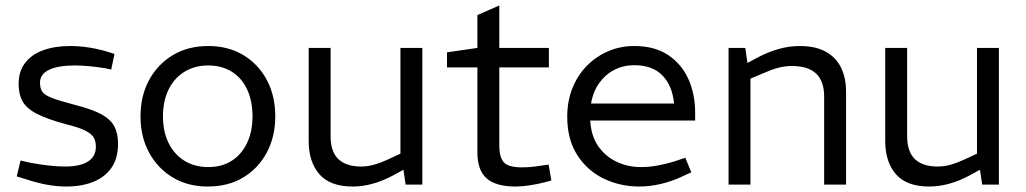

<svg xmlns="http://www.w3.org/2000/svg" viewBox="-20 -674 3747 701"><path d="M222 7Q188 7 152 0.5Q116 -6 77 -19L41 -30L55 -88L90 -80Q122 -74 154.5 -70Q187 -66 217 -66Q273 -66 301.5 -84.5Q330 -103 330 -138Q330 -158 322.5 -171.5Q315 -185 291.5 -197Q268 -209 219 -221Q153 -239 115.5 -258Q78 -277 63 -303Q48 -329 48 -368Q48 -413 71.5 -444Q95 -475 137.5 -490.5Q180 -506 236 -506Q270 -506 305 -500.5Q340 -495 373 -485L398 -477L386 -420L363 -425Q332 -430 304.5 -432.5Q277 -435 253 -435Q192 -435 159 -419Q126 -403 126 -372Q126 -351 135 -338.5Q144 -326 172 -315.5Q200 -305 254 -291Q317 -275 350.5 -256.5Q384 -238 397.5 -212.5Q411 -187 411 -149Q411 -96 387 -61.5Q363 -27 320.5 -10Q278 7 222 7Z M739 7Q665 7 610 -26.5Q555 -60 524 -117.5Q493 -175 493 -249Q493 -324 524.5 -382Q556 -440 611.5 -473Q667 -506 740 -506Q814 -506 869 -472.5Q924 -439 954.5 -381.5Q985 -324 985 -249Q985 -175 954 -117Q923 -59 868 -26Q813 7 739 7ZM740 -64Q790 -64 826 -87Q862 -110 882 -152Q902 -194 902 -249Q902 -305 882.5 -347Q863 -389 826.5 -412Q790 -435 740 -435Q691 -435 653.5 -412Q616 -389 595.5 -347Q575 -305 575 -249Q575 -194 595.5 -152Q616 -110 653.5 -87Q691 -64 740 -64Z M1268 7Q1185 7 1146 -38Q1107 -83 1107 -159V-499H1187V-177Q1187 -120 1215.5 -93Q1244 -66 1298 -66Q1323 -66 1347 -73Q1371 -80 1397 -92L1442 -113V-499H1522V0H1461L1450 -74L1467 -62L1416 -34Q1377 -13 1340 -3Q1303 7 1268 7Z M1862 7Q1791 7 1757 -22.5Q1723 -52 1723 -118V-428H1612V-483L1723 -499V-619L1803 -654V-499H1984V-428H1803V-142Q1803 -100 1819.5 -81.5Q1836 -63 1885 -63Q1902 -63 1919 -64.5Q1936 -66 1954 -69L1983 -73L1993 -15L1967 -8Q1944 -2 1915 2.5Q1886 7 1862 7Z M2314 7Q2244 7 2184 -22Q2124 -51 2087.5 -108Q2051 -165 2051 -248Q2051 -304 2069.5 -351Q2088 -398 2121.5 -432.5Q2155 -467 2199.5 -486.5Q2244 -506 2296 -506Q2370 -506 2419.5 -473Q2469 -440 2493.5 -385Q2518 -330 2518 -262V-234H2135Q2138 -178 2164 -140.5Q2190 -103 2231 -83.5Q2272 -64 2320 -64Q2350 -64 2380 -69.5Q2410 -75 2440 -84L2482 -98L2504 -45L2465 -27Q2430 -11 2391 -2Q2352 7 2314 7ZM2138 -296H2441Q2435 -361 2398.5 -398.5Q2362 -436 2296 -436Q2256 -436 2223 -419Q2190 -402 2167.5 -370.5Q2145 -339 2138 -296Z M2640 0V-499H2701L2709 -444L2746 -464Q2784 -484 2822.5 -495Q2861 -506 2900 -506Q2957 -506 2994.5 -485.5Q3032 -465 3050.5 -427.5Q3069 -390 3069 -339V0H2989V-322Q2989 -377 2960 -405Q2931 -433 2871 -433Q2845 -433 2819.5 -426Q2794 -419 2763 -405L2720 -387V0Z M3373 7Q3290 7 3251 -38Q3212 -83 3212 -159V-499H3292V-177Q3292 -120 3320.5 -93Q3349 -66 3403 -66Q3428 -66 3452 -73Q3476 -80 3502 -92L3547 -113V-499H3627V0H3566L3555 -74L3572 -62L3521 -34Q3482 -13 3445 -3Q3408 7 3373 7Z"/></svg>

Font: REM Light
Style: Regular
Weight: 300
Designer: Octavio Pardo
Foundry: Ashler Design
Version: Version 1.005;gftools[0.9.28]